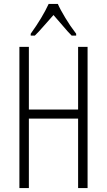

<svg xmlns="http://www.w3.org/2000/svg" viewBox="-20 -951 541 971"><path d="M342.3 -771Q321.8 -791.5 297.9 -820.3L250.5 -875Q215.3 -835.9 201.2 -819.3Q173.8 -787.6 156.2 -771H135.3V-780.3Q194.3 -862.3 226.1 -931.2H272.5Q283.7 -904.8 310.5 -860.4Q333.5 -821.8 365.2 -780.3V-771ZM422.9 0H375V-351.1H126V0H78.1V-713.9H126V-397H375V-713.9H422.9Z"/></svg>

Font: Germano
Style: Regular
Weight: 300
Width: 3
Foundry: Ascender Corporation
Version: Version 1.10; ttfautohint (v1.5)